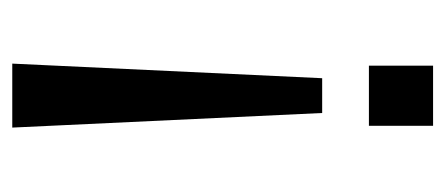

<svg xmlns="http://www.w3.org/2000/svg" viewBox="-226 -338 726 313"><g transform="rotate(90 136.5 -182.0)"><path d="M84.2 160.5 108 -344.7H164.7L188.5 160.5ZM87.6 -420.9V-525.5H185.6V-420.9Z"/></g></svg>

Font: Archivo SemiBold
Style: Regular
Weight: 600
Designer: Hector Gatti
Foundry: Omnibus-Type
Version: Version 2.001